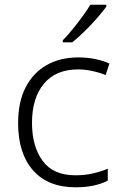

<svg xmlns="http://www.w3.org/2000/svg" viewBox="-20 -879 516 816"><path d="M301 -83Q184 -83 120.5 -155Q57 -227 57 -356Q57 -446 89 -508Q121 -570 178.5 -602.5Q236 -635 313 -635Q351 -635 385 -628Q419 -621 445 -609L429 -560Q402 -571 371 -577.5Q340 -584 312 -584Q217 -584 166.5 -523Q116 -462 116 -357Q116 -257 161 -195.5Q206 -134 301 -134Q340 -134 375 -142Q410 -150 438 -162V-111Q412 -98 378.5 -90.5Q345 -83 301 -83ZM432 -851Q417 -830 392.5 -802Q368 -774 340 -746.5Q312 -719 287 -699H247V-708Q266 -727 288 -754Q310 -781 330.5 -809Q351 -837 364 -859H432Z"/></svg>

Font: Noto Sans Kannada UI Light
Style: Regular
Weight: 300
Designer: Jelle Bosma - Monotype Design Team
Foundry: Monotype Imaging Inc.
Version: Version 2.005; ttfautohint (v1.8.4.7-5d5b)